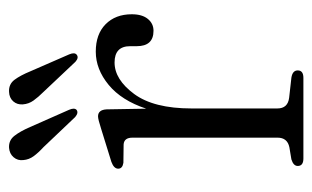

<svg xmlns="http://www.w3.org/2000/svg" viewBox="-153 -537 690 424"><g transform="rotate(-90 192.0 -325.0)"><path d="M162.5 -434.5 164 -347Q182 -401.5 216.5 -430Q251 -458.5 290 -458.5Q328.5 -458.5 350.5 -436.8Q372.5 -415 372.5 -379Q372.5 -356 362.2 -343.5Q352 -331 336 -331Q302 -331 302 -368V-382.5Q302 -417 266 -417Q228.5 -417 196.5 -373.8Q164.5 -330.5 164.5 -247V-57.5Q164.5 -34.5 188 -31.5L232.5 -26.5Q248.5 -24 248.5 -12.5Q248.5 0 232 0H54Q37.5 0 37.5 -12.5Q37.5 -22 52 -26.5L79 -31Q100 -35.5 100 -57V-377.5Q100 -396 85 -397L44.5 -397.5Q31.5 -399.5 31.5 -409Q31.5 -418.5 46.5 -424L119 -446.5Q140.5 -453.5 147 -453.5Q161.5 -453.5 162.5 -434.5ZM246.5 -603 284 -517Q289 -505 283 -500.5Q276.5 -495.5 267.5 -503.5L201 -574Q189.5 -585.5 182 -596Q174.5 -606.5 173.5 -619.5Q172.5 -632 180.2 -640.8Q188 -649.5 201 -650Q218 -651 227.8 -638Q237.5 -625 246.5 -603ZM123.5 -603.5 161.5 -517.5Q166.5 -506 161.5 -501Q155 -496 145.5 -504L79 -574Q67 -585 59.2 -595.5Q51.5 -606 50.5 -618.5Q49 -631 56.8 -640Q64.5 -649 77.5 -650Q94 -651 104 -638.2Q114 -625.5 123.5 -603.5Z"/></g></svg>

Font: Fraunces 72pt Soft Light
Style: Regular
Weight: 300
Version: Version 1.000;[b76b70a41]